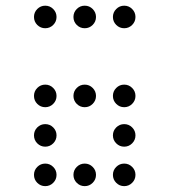

<svg xmlns="http://www.w3.org/2000/svg" viewBox="-20 -674 587 665"><path d="M175.8 -615.2Q175.8 -599.1 164.3 -587.6Q152.8 -576.2 136.7 -576.2Q120.6 -576.2 109.1 -587.6Q97.7 -599.1 97.7 -615.2Q97.7 -631.3 109.1 -642.8Q120.6 -654.3 136.7 -654.3Q152.8 -654.3 164.3 -642.8Q175.8 -631.3 175.8 -615.2ZM312.5 -615.2Q312.5 -599.1 301 -587.6Q289.6 -576.2 273.4 -576.2Q257.3 -576.2 245.8 -587.6Q234.4 -599.1 234.4 -615.2Q234.4 -631.3 245.8 -642.8Q257.3 -654.3 273.4 -654.3Q289.6 -654.3 301 -642.8Q312.5 -631.3 312.5 -615.2ZM449.2 -615.2Q449.2 -599.1 437.7 -587.6Q426.3 -576.2 410.2 -576.2Q394 -576.2 382.6 -587.6Q371.1 -599.1 371.1 -615.2Q371.1 -631.3 382.6 -642.8Q394 -654.3 410.2 -654.3Q426.3 -654.3 437.7 -642.8Q449.2 -631.3 449.2 -615.2ZM312.5 -341.8Q312.5 -325.7 301 -314.2Q289.6 -302.7 273.4 -302.7Q257.3 -302.7 245.8 -314.2Q234.4 -325.7 234.4 -341.8Q234.4 -357.9 245.8 -369.4Q257.3 -380.9 273.4 -380.9Q289.6 -380.9 301 -369.4Q312.5 -357.9 312.5 -341.8ZM175.8 -205.1Q175.8 -189 164.3 -177.5Q152.8 -166 136.7 -166Q120.6 -166 109.1 -177.5Q97.7 -189 97.7 -205.1Q97.7 -221.2 109.1 -232.7Q120.6 -244.1 136.7 -244.1Q152.8 -244.1 164.3 -232.7Q175.8 -221.2 175.8 -205.1ZM449.2 -205.1Q449.2 -189 437.7 -177.5Q426.3 -166 410.2 -166Q394 -166 382.6 -177.5Q371.1 -189 371.1 -205.1Q371.1 -221.2 382.6 -232.7Q394 -244.1 410.2 -244.1Q426.3 -244.1 437.7 -232.7Q449.2 -221.2 449.2 -205.1ZM312.5 -68.4Q312.5 -52.2 301 -40.8Q289.6 -29.3 273.4 -29.3Q257.3 -29.3 245.8 -40.8Q234.4 -52.2 234.4 -68.4Q234.4 -84.5 245.8 -95.9Q257.3 -107.4 273.4 -107.4Q289.6 -107.4 301 -95.9Q312.5 -84.5 312.5 -68.4ZM175.8 -341.8Q175.8 -325.7 164.3 -314.2Q152.8 -302.7 136.7 -302.7Q120.6 -302.7 109.1 -314.2Q97.7 -325.7 97.7 -341.8Q97.7 -357.9 109.1 -369.4Q120.6 -380.9 136.7 -380.9Q152.8 -380.9 164.3 -369.4Q175.8 -357.9 175.8 -341.8ZM449.2 -341.8Q449.2 -325.7 437.7 -314.2Q426.3 -302.7 410.2 -302.7Q394 -302.7 382.6 -314.2Q371.1 -325.7 371.1 -341.8Q371.1 -357.9 382.6 -369.4Q394 -380.9 410.2 -380.9Q426.3 -380.9 437.7 -369.4Q449.2 -357.9 449.2 -341.8ZM175.8 -68.4Q175.8 -52.2 164.3 -40.8Q152.8 -29.3 136.7 -29.3Q120.6 -29.3 109.1 -40.8Q97.7 -52.2 97.7 -68.4Q97.7 -84.5 109.1 -95.9Q120.6 -107.4 136.7 -107.4Q152.8 -107.4 164.3 -95.9Q175.8 -84.5 175.8 -68.4ZM449.2 -68.4Q449.2 -52.2 437.7 -40.8Q426.3 -29.3 410.2 -29.3Q394 -29.3 382.6 -40.8Q371.1 -52.2 371.1 -68.4Q371.1 -84.5 382.6 -95.9Q394 -107.4 410.2 -107.4Q426.3 -107.4 437.7 -95.9Q449.2 -84.5 449.2 -68.4Z"/></svg>

Font: DatDot Light
Style: Regular
Weight: 300
Designer: GGBot
Version: 1.00